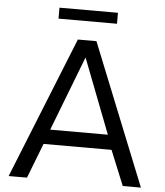

<svg xmlns="http://www.w3.org/2000/svg" viewBox="-60 -962 869 1014"><g transform="rotate(5 374.5 -454.5)"><path d="M523.9 -851.1H213.9V-909.2H523.9ZM553.2 -185.1H192.9L121.1 0H23.9L325.2 -750H423.8L725.1 0H628.9ZM526.9 -263.2 374 -659.2 221.2 -263.2Z"/></g></svg>

Font: ø
Style: ø
Weight: 400
Designer: Samuel Oakes
Foundry: Samuel Oakes
Version: Version 1.000;PS 001.000;hotconv 1.0.88;makeotf.lib2.5.64775